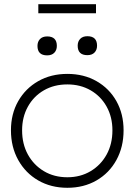

<svg xmlns="http://www.w3.org/2000/svg" viewBox="-20 -882 639 912"><path d="M300 10Q222 10 161.5 -25Q101 -60 66.5 -122Q32 -184 32 -263Q32 -341 66.5 -401.5Q101 -462 161.5 -496.5Q222 -531 300 -531Q378 -531 438.5 -496.5Q499 -462 533 -401.5Q567 -341 567 -263Q567 -184 533 -122Q499 -60 438.5 -25Q378 10 300 10ZM300 -40Q362 -40 410.5 -69Q459 -98 486.5 -148Q514 -198 514 -263Q514 -326 486.5 -375.5Q459 -425 410.5 -453Q362 -481 300 -481Q237 -481 188.5 -453Q140 -425 112.5 -375.5Q85 -326 85 -263Q85 -198 112.5 -148Q140 -98 188.5 -69Q237 -40 300 -40ZM395 -620Q349 -620 349 -665Q349 -685 361 -697.5Q373 -710 395 -710Q441 -710 441 -665Q441 -645 429 -632.5Q417 -620 395 -620ZM204 -619Q158 -619 158 -664Q158 -684 170 -696.5Q182 -709 204 -709Q250 -709 250 -664Q250 -644 238 -631.5Q226 -619 204 -619ZM162 -819V-862H436V-819Z"/></svg>

Font: Lexend ExtraLight
Style: Regular
Weight: 200
Designer: Bonnie Shaver-Troup, Thomas Jockin
Foundry: Lexend
Version: Version 1.007; ttfautohint (v1.8.3)